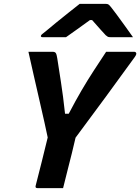

<svg xmlns="http://www.w3.org/2000/svg" viewBox="-20 -966 720 986"><path d="M304 0H172Q160 0 163 -12Q179 -74 194.5 -136Q210 -198 225 -260Q220 -286 208.5 -336.5Q197 -387 182.5 -451Q168 -515 153 -580Q138 -645 126 -700H251Q262 -700 266.5 -693.5Q271 -687 274 -667Q282 -614 293 -544.5Q304 -475 314 -382H333Q368 -449 399 -502Q430 -555 461 -602.5Q492 -650 525 -700H669Q677 -700 679.5 -693.5Q682 -687 672 -673Q600 -573 523 -468.5Q446 -364 368 -259Q359 -219 349 -179Q339 -139 329 -100Q323 -75 316.5 -50Q310 -25 304 0ZM389 -946H525Q532 -946 537 -943Q542 -940 552 -927Q560 -917 579 -891.5Q598 -866 620.5 -834.5Q643 -803 663 -775H549Q538 -775 534 -777Q530 -779 523 -785Q513 -796 495.5 -815Q478 -834 453 -863Q449 -863 442 -863Q404 -835 374 -814Q344 -793 319 -775H199Q189 -775 190 -782Q191 -786 195.5 -790Q200 -794 218 -808Q239 -826 270.5 -851.5Q302 -877 334 -902.5Q366 -928 389 -946Z"/></svg>

Font: Recursive Mn Lnr St
Style: Bold Italic
Weight: 700
Italic angle: -15°
Monospace: yes
Version: Version 1.079;hotconv 1.0.112;makeotfexe 2.5.65598; ttfautoh